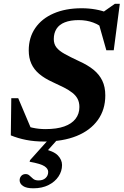

<svg xmlns="http://www.w3.org/2000/svg" viewBox="-20 -733 652 1012"><path d="M531.5 -576.5Q505.5 -601.5 471 -614.2Q436.5 -627 395 -627Q351 -627 321.5 -615.2Q292 -603.5 277.8 -581Q263.5 -558.5 263.5 -527Q263.5 -501 277.5 -483Q291.5 -465 320.8 -448.8Q350 -432.5 396 -411Q442 -390.5 472.8 -365.5Q503.5 -340.5 519.2 -307.8Q535 -275 535 -230Q535 -155 495.5 -100.2Q456 -45.5 383.8 -16.2Q311.5 13 212.5 13Q161 13 117.8 4.5Q74.5 -4 37 -19.5L39.5 -215.5H76L158.5 -20.5L84 -82Q117.5 -67.5 150.5 -60Q183.5 -52.5 219.5 -52.5Q279 -52.5 318.5 -66.5Q358 -80.5 378.2 -106.8Q398.5 -133 398.5 -169Q398.5 -193.5 389 -211.8Q379.5 -230 361.2 -244.2Q343 -258.5 317 -271.8Q291 -285 258 -300Q214 -320 186.2 -343.8Q158.5 -367.5 145 -397.8Q131.5 -428 131.5 -467.5Q131.5 -535 165.8 -585Q200 -635 262.8 -662.2Q325.5 -689.5 410.5 -689.5Q449 -689.5 484 -683.2Q519 -677 551 -664L518 -665.5L585.5 -713H611.5L579.5 -468H540.5L491.5 -641ZM155.5 259.5Q119 259.5 101.2 247.2Q83.5 235 83.5 217Q83.5 204 92 194.2Q100.5 184.5 115.5 184.5Q127.5 184.5 136 192.8Q144.5 201 154.8 209.5Q165 218 183 218Q207 218 220.5 205.2Q234 192.5 234 173Q234 156 214.2 143Q194.5 130 136 119.5L138.5 111L259.5 -24H306.5L189 107.5L204 50.5Q262.5 63 284.8 86Q307 109 307 137Q307 169 288.5 197Q270 225 236 242.2Q202 259.5 155.5 259.5Z"/></svg>

Font: Newsreader 16pt 16pt
Style: Bold Italic
Weight: 700
Italic angle: -17°
Version: Version 1.003